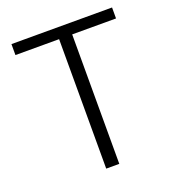

<svg xmlns="http://www.w3.org/2000/svg" viewBox="-133 -834 853 938"><g transform="rotate(-20 293.5 -365.0)"><path d="M32 -673V-730H555V-673H327V0H259V-673Z"/></g></svg>

Font: 寒蝉端黑体 Light
Style: Regular
Weight: 300
Designer: ChillDuanSans {Warren2060}; 
Source Han Sans {Ryoko NISHIZUKA 西塚涼子 (kana, bopomofo & ideographs); Paul D. Hunt (Latin, G
Foundry: ChillType&Adobe
Version: Version 1.300;Glyphs 3.3 (3306)